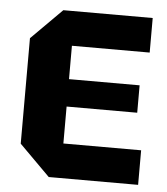

<svg xmlns="http://www.w3.org/2000/svg" viewBox="-45 -601 557 642"><g transform="rotate(5 233.5 -280.0)"><path d="M142 0 39 -103V-457L142 -560H442V-444H181V-332H418V-240H181V-116H442V0Z"/></g></svg>

Font: Tektur SemiCondensed SemiBold
Style: Regular
Weight: 600
Width: 4
Designer: Adam Jagosz
Foundry: Adam Jagosz
Version: Version 1.005;gftools[0.9.30]